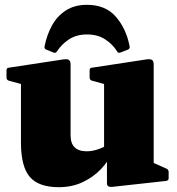

<svg xmlns="http://www.w3.org/2000/svg" viewBox="-20 -761 735 797"><path d="M341 -741Q418 -741 461 -691.5Q504 -642 518 -569Q520 -559 511 -555L480 -543Q470 -539 466 -548Q447 -578 416 -598Q385 -618 341 -618Q298 -618 267 -598Q236 -578 216 -547Q211 -539 202 -543L172 -555Q163 -559 165 -569Q175 -618 196.5 -656.5Q218 -695 254 -718Q290 -741 341 -741ZM618 -162V-55L599 -93L671 -61Q680 -57 680 -47V-21Q680 -12 670 -10L452 14Q436 16 430 12.5Q424 9 424 -1V-124L412 -141V-162ZM224 16Q140 16 103.5 -27Q67 -70 67 -169V-308H273V-199Q273 -133 340 -133Q381 -133 430 -161L448 -133Q432 -94 400 -60Q368 -26 323.5 -5Q279 16 224 16ZM412 -162V-308H618V-162ZM67 -308V-462L87 -407L17 -426Q7 -429 7 -439V-469Q7 -480 17 -480L240 -514Q258 -517 265.5 -512.5Q273 -508 273 -493V-308ZM412 -308V-462L432 -407L362 -426Q352 -429 352 -439V-469Q352 -480 362 -480L585 -514Q603 -517 610.5 -512.5Q618 -508 618 -493V-308Z"/></svg>

Font: Hahmlet Black
Style: Regular
Weight: 900
Version: Version 1.002